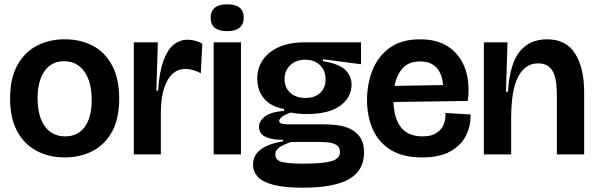

<svg xmlns="http://www.w3.org/2000/svg" viewBox="-20 -719 2775 894"><path d="M281 14Q208 14 150.5 -16.5Q93 -47 60 -108Q27 -169 27 -261Q27 -354 60.5 -415Q94 -476 151.5 -506Q209 -536 281 -536Q356 -536 413 -505.5Q470 -475 502.5 -413.5Q535 -352 535 -260Q535 -166 501.5 -105.5Q468 -45 410.5 -15.5Q353 14 281 14ZM284 -84Q342 -84 374.5 -128Q407 -172 407 -253Q407 -338 372.5 -386Q338 -434 278 -434Q220 -434 187.5 -388Q155 -342 155 -262Q155 -178 189 -131Q223 -84 284 -84Z M603 0V-266V-522H715L708 -297H716Q722 -384 741 -436Q760 -488 788.5 -511Q817 -534 853 -534Q888 -534 922 -516L915 -378Q877 -398 843 -398Q789 -398 759 -343.5Q729 -289 729 -191V0Z M975 0V-522H1102V0ZM1038 -574Q961 -574 961 -636Q961 -699 1038 -699Q1115 -699 1115 -636Q1115 -606 1095.5 -590Q1076 -574 1038 -574Z M1390 155Q1302 155 1251 141Q1200 127 1179 103Q1158 79 1158 48Q1158 -38 1298 -61V-68Q1186 -68 1186 -128Q1186 -155 1212.5 -176Q1239 -197 1302 -203V-212Q1242 -222 1210 -259.5Q1178 -297 1178 -354Q1178 -429 1237.5 -475.5Q1297 -522 1400 -522H1661V-420L1484 -443V-434Q1559 -422 1588 -393.5Q1617 -365 1617 -325Q1617 -266 1564.5 -227Q1512 -188 1408 -188Q1366 -188 1334 -195Q1305 -185 1292.5 -174.5Q1280 -164 1280 -155Q1280 -145 1295 -142.5Q1310 -140 1330 -140H1489Q1507 -140 1538 -137.5Q1569 -135 1600.5 -123.5Q1632 -112 1653.5 -84.5Q1675 -57 1675 -8Q1675 75 1605 115Q1535 155 1390 155ZM1403 -263Q1446 -263 1471 -286.5Q1496 -310 1496 -350Q1496 -390 1470 -415.5Q1444 -441 1401 -441Q1358 -441 1331.5 -415.5Q1305 -390 1305 -351Q1305 -311 1331.5 -287Q1358 -263 1403 -263ZM1387 43Q1459 43 1497 37Q1535 31 1549 19Q1563 7 1563 -10Q1563 -34 1546.5 -44Q1530 -54 1507 -56Q1484 -58 1467 -58H1335Q1293 -43 1277.5 -30.5Q1262 -18 1262 0Q1262 29 1297 36Q1332 43 1387 43Z M1945 14Q1855 14 1798.5 -21.5Q1742 -57 1715.5 -117.5Q1689 -178 1689 -253Q1689 -329 1715 -393.5Q1741 -458 1795.5 -497Q1850 -536 1936 -536Q2018 -536 2071 -499Q2124 -462 2146.5 -397.5Q2169 -333 2158 -249L1812 -244Q1818 -84 1947 -84Q1989 -84 2013 -100Q2037 -116 2046.5 -141Q2056 -166 2054 -193L2171 -186Q2173 -136 2151 -90Q2129 -44 2078.5 -15Q2028 14 1945 14ZM1936 -433Q1884 -433 1855.5 -402Q1827 -371 1817 -319L2043 -323Q2039 -375 2012.5 -404Q1986 -433 1936 -433Z M2233 0V-272V-522H2343L2336 -292H2345Q2354 -424 2400.5 -480Q2447 -536 2527 -536Q2617 -536 2658.5 -468.5Q2700 -401 2700 -291V0H2573V-275Q2573 -299 2570.5 -325Q2568 -351 2560 -373.5Q2552 -396 2534 -410Q2516 -424 2485 -424Q2426 -424 2393 -362.5Q2360 -301 2360 -166V0Z"/></svg>

Font: Bricolage Grotesque 48pt SemiBold
Style: Regular
Weight: 600
Designer: Mathieu Triay
Foundry: Atelier Triay
Version: Version 1.000; ttfautohint (v1.8.4.7-5d5b);gftools[0.9.32]